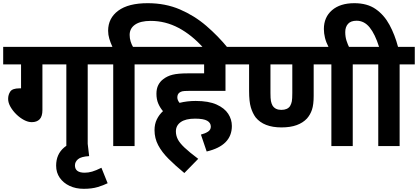

<svg xmlns="http://www.w3.org/2000/svg" viewBox="-20 -916 2621 1204"><path d="M246 -512V-226Q246 -186 228.5 -168Q211 -150 179 -150Q156 -150 130.5 -163.5Q105 -177 82.5 -199Q60 -221 45.5 -246.5Q31 -272 31 -296Q31 -322 44.5 -342Q58 -362 102 -362H112V-512H0V-622H624V-512H530V0H396V-512Z M655 233Q629 246 592.5 257Q556 268 505 268Q455 268 416 249.5Q377 231 354.5 198.5Q332 166 332 123Q332 51 382.5 8.5Q433 -34 527 -40L539 63Q488 66 469 82.5Q450 99 450 121Q450 167 511 167Q534 167 558 160Q582 153 616 136Z M690 -512H610V-622H685Q673 -648 665.5 -673Q658 -698 658 -723Q658 -802 721.5 -849Q785 -896 906 -896Q1017 -896 1108 -857Q1199 -818 1273.5 -754Q1348 -690 1409 -615H1256Q1183 -697 1100 -741Q1017 -785 925 -785Q861 -785 827 -761.5Q793 -738 793 -697Q793 -676 799 -656.5Q805 -637 814 -622H919V-512H824V0H690Z M1240 -72Q1267 -79 1284.5 -90.5Q1302 -102 1302 -122Q1302 -146 1279 -159Q1256 -172 1203 -172Q1144 -172 1113.5 -150.5Q1083 -129 1083 -92Q1083 -67 1094.5 -43.5Q1106 -20 1136.5 9Q1167 38 1223 80L1136 169Q1079 122 1037 80Q995 38 972 -5.5Q949 -49 949 -100Q949 -138 963.5 -167.5Q978 -197 1002 -219Q984 -240 972.5 -266.5Q961 -293 961 -328Q961 -360 972.5 -382.5Q984 -405 1003 -419Q1028 -439 1062.5 -447.5Q1097 -456 1158 -456H1260V-512H904V-622H1488V-512H1394V-346H1162Q1134 -346 1123.5 -343.5Q1113 -341 1105 -335Q1092 -325 1092 -305Q1092 -288 1106 -271Q1153 -283 1207 -283Q1288 -283 1338 -260.5Q1388 -238 1411 -202.5Q1434 -167 1434 -126Q1434 -3 1276 34Z M2192 -512V0H2058V-512H1947V-315Q1947 -260 1936.5 -228.5Q1926 -197 1905 -173Q1880 -146 1840.5 -131.5Q1801 -117 1745 -117Q1634 -117 1583 -180Q1564 -206 1553 -242.5Q1542 -279 1542 -346V-512H1474V-622H2286V-512ZM1744 -227Q1783 -227 1799 -251Q1807 -265 1810 -280.5Q1813 -296 1813 -333V-512H1676V-333Q1676 -298 1679 -282.5Q1682 -267 1689 -254Q1706 -227 1744 -227Z M2043 -615Q2025 -650 2018 -678.5Q2011 -707 2011 -734Q2011 -808 2062 -852Q2113 -896 2202 -896Q2283 -896 2336 -859Q2389 -822 2422.5 -760Q2456 -698 2476 -622H2581V-512H2486V0H2352V-512H2272V-622H2357Q2332 -702 2298 -744Q2264 -786 2216 -786Q2180 -786 2162.5 -766.5Q2145 -747 2145 -715Q2145 -685 2153 -660.5Q2161 -636 2172 -614Z"/></svg>

Font: RS Noto Sans
Style: Bold
Weight: 700
Designer: Monotype Design Team
Foundry: Monotype Imaging Inc.
Version: Version 3.10